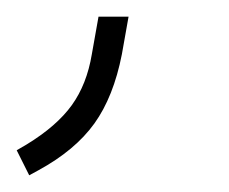

<svg xmlns="http://www.w3.org/2000/svg" viewBox="-54 -99 274 230"><path d="M-34 81 -22 74Q14 52 32 27Q50 2 56 -34L64 -79H100L92 -34Q82 17 59 49Q36 81 -8 105L-19 111Z"/></svg>

Font: Bai Jamjuree ExtraLight
Style: Italic
Weight: 275
Italic angle: -10°
Version: Version 1.000; ttfautohint (v1.6)